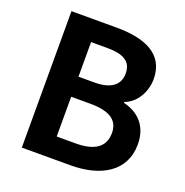

<svg xmlns="http://www.w3.org/2000/svg" viewBox="-132 -861 945 980"><g transform="rotate(20 340.5 -370.5)"><path d="M91 0H355C518 0 642 -69 642 -218C642 -318 583 -374 503 -393V-398C566 -420 604 -490 604 -558C604 -696 488 -741 336 -741H91ZM239 -439V-627H327C416 -627 460 -601 460 -536C460 -477 419 -439 325 -439ZM239 -114V-330H342C444 -330 498 -299 498 -227C498 -150 443 -114 342 -114Z"/></g></svg>

Font: DAIFUKU Sans JP
Style: Bold
Weight: 700
Designer: Original font ‘Source Han Sans JP’ : Ryoko NISHIZUKA  (kana, bopomofo & ideographs); Paul D. Hunt (Latin, Greek & Cyrill
Foundry: Daifuku
Version: Version 1.001